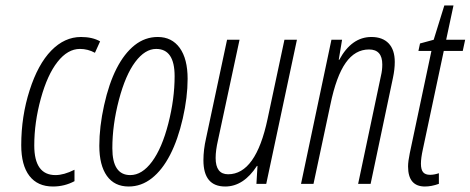

<svg xmlns="http://www.w3.org/2000/svg" viewBox="-20 -676 1730 706"><path d="M174.8 9.8Q118.2 9.8 88.1 -29.3Q58.1 -68.4 58.1 -142.1Q58.1 -248 88.9 -344Q119.6 -439.9 168.5 -490Q217.3 -540 277.8 -540Q319.8 -540 348.1 -523.9L329.1 -481.9Q303.2 -496.1 273.9 -496.1Q229 -496.1 191.7 -448.7Q154.3 -401.4 130.1 -313.5Q106 -225.6 106 -141.1Q106 -32.2 184.1 -32.2Q214.8 -32.2 253.9 -51.8V-9.8Q217.3 9.8 174.8 9.8Z M453.1 9.8Q400.9 9.8 373 -29.3Q345.2 -68.4 345.2 -140.1Q345.2 -209.5 362.8 -289.1Q380.4 -368.7 408.7 -424.1Q437 -479.5 475.1 -509.8Q513.2 -540 560.1 -540Q611.8 -540 640.9 -499.8Q669.9 -459.5 669.9 -386.2Q669.9 -318.4 652.1 -240.5Q634.3 -162.6 605.5 -106.7Q576.7 -50.8 538.1 -20.5Q499.5 9.8 453.1 9.8ZM393.1 -130.9Q393.1 -32.2 459 -32.2Q502.4 -32.2 539.1 -81.8Q575.7 -131.3 598.9 -221.7Q622.1 -312 622.1 -396Q622.1 -496.1 554.2 -496.1Q513.2 -496.1 477.3 -448.2Q441.4 -400.4 417.2 -308.6Q393.1 -216.8 393.1 -130.9Z M860.8 -529.8 781.7 -161.1Q772.9 -123 772.9 -95.2Q772.9 -35.2 818.8 -35.2Q920.9 -35.2 963.9 -238.8L1025.9 -529.8H1071.8L959 0H922.9L926.8 -65.9H924.8Q875.5 9.8 808.1 9.8Q728 9.8 728 -86.9Q728 -125.5 737.8 -168L814.9 -529.8Z M1296.9 0 1380.9 -397.9Q1385.7 -417.5 1385.7 -439Q1385.7 -494.1 1336.9 -494.1Q1285.6 -494.1 1251 -444.8Q1216.3 -395.5 1194.8 -291L1132.8 0H1086.9L1198.7 -529.8H1237.8L1225.6 -456.1H1227.5Q1272.9 -540 1345.7 -540Q1386.7 -540 1409.2 -516.4Q1431.6 -492.7 1431.6 -448.2Q1431.6 -420.9 1424.8 -389.2L1342.8 0Z M1593.8 -39.1V0Q1566.4 9.8 1542.5 9.8Q1480.5 9.8 1480.5 -64Q1480.5 -82.5 1486.8 -112.8L1566.4 -488.8H1518.6L1524.4 -516.1L1574.7 -529.8L1613.8 -655.8H1647.5L1620.6 -529.8H1690.4L1681.6 -488.8H1611.8L1534.7 -126Q1527.8 -94.7 1527.8 -74.2Q1527.8 -52.2 1535.9 -42.7Q1543.9 -33.2 1561.5 -33.2Q1576.7 -33.2 1593.8 -39.1Z"/></svg>

Font: TypoPRO Open Sans Condensed
Style: Italic
Weight: 300
Width: 3
Italic angle: -12°
Foundry: Ascender Corporation
Version: Version 1.10